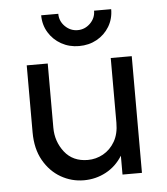

<svg xmlns="http://www.w3.org/2000/svg" viewBox="-47 -632 594 683"><g transform="rotate(-5 250.0 -291.0)"><path d="M225.7 8.3Q181.9 8.3 143.8 -13.5Q105.6 -35.4 81.9 -77.1Q58.3 -118.8 58.3 -177.1V-416.7H133.3V-187.5Q133.3 -138.2 162.8 -100.3Q192.4 -62.5 245.8 -62.5Q275 -62.5 300.7 -76.7Q326.4 -91 342.4 -118.4Q358.3 -145.8 358.3 -185.4V-416.7H433.3V0H363.9V-67.4Q341 -30.6 304.5 -11.1Q268.1 8.3 225.7 8.3ZM250 -468.8Q215.3 -468.8 186.8 -484.7Q158.3 -500.7 141.7 -528.1Q125 -555.6 125 -589.6H186.1Q186.1 -563.2 205.2 -544.4Q224.3 -525.7 250 -525.7Q275.7 -525.7 294.8 -544.4Q313.9 -563.2 313.9 -589.6H375Q375 -554.9 358.3 -527.4Q341.7 -500 313.5 -484.4Q285.4 -468.8 250 -468.8Z"/></g></svg>

Font: Afacad Flux
Style: Regular
Weight: 400
Designer: Kristian Moeller
Foundry: Dicotype
Version: Version 1.100